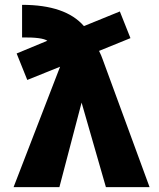

<svg xmlns="http://www.w3.org/2000/svg" viewBox="-20 -772 656 794"><path d="M175.8 -603.5Q154.3 -618.2 71.3 -617.2V-752Q251 -752 327.1 -664.1L475.6 -724.6L519.5 -614.3L389.6 -561.5Q399.4 -542 404.3 -527.3L598.6 2H418L317.4 -347.7L225.6 2H36.1L228.5 -496.1L92.8 -441.4L48.8 -550.8Z"/></svg>

Font: Gen Shin Gothic Heavy
Style: Bold
Weight: 900
Designer: [Source Han Sans]
Ryoko NISHIZUKA  (kana & ideographs); Paul D. Hunt (Latin, Greek & Cyrillic); Wenlong ZHANG  (bopomofo
Version: Version 1.002.20150607